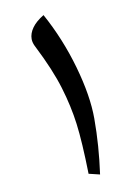

<svg xmlns="http://www.w3.org/2000/svg" viewBox="-78 -708 529 769"><g transform="rotate(-10 186.0 -324.0)"><path d="M90.3 -571.8Q90.3 -594.7 106 -616.7Q121.6 -638.7 153.8 -658.2Q212.9 -550.8 247.6 -429.2Q282.2 -307.6 282.2 -214.8Q282.2 -105 266.1 9.8L221.2 -1Q218.3 -132.3 208.7 -205.8Q199.2 -279.3 175.5 -357.7Q151.9 -436 100.1 -538.1Q90.3 -556.2 90.3 -571.8Z"/></g></svg>

Font: Sahl Naskh
Style: Regular
Weight: 400
Designer: Pascal Zoghbi
Version: Version 1.001